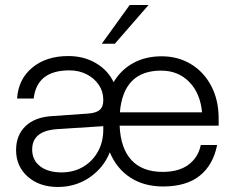

<svg xmlns="http://www.w3.org/2000/svg" viewBox="-20 -734 935 764"><path d="M571 -714 437 -560H385L496 -714ZM629 8Q553 8 498.5 -27.5Q444 -63 417 -128Q392 -66 336.5 -28Q281 10 210 10Q137 10 90.5 -31Q44 -72 44 -137Q44 -196 81.5 -232Q119 -268 187 -272L329 -282Q362 -284 376.5 -296.5Q391 -309 391 -335V-337Q391 -370 373 -396.5Q355 -423 324.5 -438.5Q294 -454 256 -454Q127 -454 114 -342H48Q53 -419 108.5 -465Q164 -511 252 -511Q314 -511 362 -482.5Q410 -454 432 -407Q461 -456 510 -483Q559 -510 623 -510Q689 -510 740.5 -478.5Q792 -447 821 -391Q850 -335 850 -264V-234H456Q460 -143 503.5 -96.5Q547 -50 627 -50Q692 -50 730.5 -79Q769 -108 779 -157H844Q828 -77 774.5 -34.5Q721 8 629 8ZM621 -453Q471 -453 457 -287H784Q777 -363 733 -408Q689 -453 621 -453ZM108 -139Q108 -97 139.5 -72.5Q171 -48 225 -48Q273 -48 310.5 -70Q348 -92 369.5 -130.5Q391 -169 391 -218V-232L206 -220Q108 -213 108 -139Z"/></svg>

Font: Overused Grotesk Book
Style: Regular
Weight: 350
Version: Version 0.003